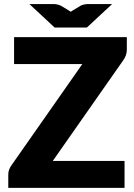

<svg xmlns="http://www.w3.org/2000/svg" viewBox="-20 -908 650 928"><path d="M593 -728.5V-667.5Q593 -654.5 588.8 -642Q584.5 -629.5 577 -618.5L235 -130H582V0H20V-65Q20 -76.5 24 -87.8Q28 -99 35 -108.5L378 -598.5H48V-728.5ZM122 -888.5H239Q248 -888.5 258.5 -886Q269 -883.5 276 -879.5L313 -857Q315.5 -855.5 317.5 -854.2Q319.5 -853 322 -851Q324 -852.5 326.2 -854Q328.5 -855.5 331 -857L368 -879.5Q375 -883.5 385.5 -886Q396 -888.5 405 -888.5H522L400 -775H244Z"/></svg>

Font: LatoHex
Style: Regular
Weight: 900
Designer: Lukasz Dziedzic
Foundry: tyPoland Lukasz Dziedzic
Version: Version 1.104; Western+Polish opensource